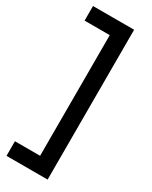

<svg xmlns="http://www.w3.org/2000/svg" viewBox="-229 -756 783 991"><g transform="rotate(30 162.5 -260.5)"><path d="M252 -707V186H7V99H157V-620H7V-707Z"/></g></svg>

Font: Hind Medium
Style: Regular
Weight: 500
Designer: Manushi Parikh, Satya Rajpurohit
Foundry: Indian Type Foundry
Version: Version 1.201;PS 1.0;hotconv 1.0.78;makeotf.lib2.5.61930; tt